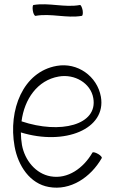

<svg xmlns="http://www.w3.org/2000/svg" viewBox="-20 -848 521 883"><path d="M143 -775C214 -788 286 -763 356 -775C361 -776 362 -788 360 -801C357 -815 352 -825 348 -825C277 -812 205 -837 134 -825C130 -824 129 -812 131 -799C133 -785 139 -775 143 -775ZM448 -121C450 -125 443 -133 431 -140C419 -147 407 -150 405 -146C364 -75 292 -23 213 -37C144 -49 94 -111 81 -181C78 -200 76 -219 76 -239C277 -177 470 -254 444 -403C427 -498 336 -562 241 -545C86 -518 17 -343 47 -175C63 -85 118 -3 205 12C304 30 397 -32 448 -121ZM250 -496C323 -509 397 -466 409 -397C431 -273 257 -230 79 -290C92 -392 152 -479 250 -496Z"/></svg>

Font: Nupuram Condensed Thin
Style: Regular
Weight: 100
Width: 3
Designer: Santhosh Thottingal (santhosh.thottingal@gmail.com)
Foundry: SMC
Version: Version 1.000